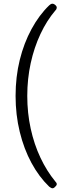

<svg xmlns="http://www.w3.org/2000/svg" viewBox="-20 -803 341 1035"><path d="M263 212Q259 212 254 209Q249 206 245 203Q190 150 149.5 75Q109 0 86.5 -92Q64 -184 64 -286Q64 -389 86.5 -480Q109 -571 150 -646.5Q191 -722 245 -774Q249 -778 253.5 -780.5Q258 -783 263 -783Q267 -783 272.5 -780Q278 -777 282 -772Q286 -767 286 -763Q286 -759 284.5 -755Q283 -751 278 -746Q232 -692 198 -619.5Q164 -547 145.5 -462.5Q127 -378 127 -286Q127 -194 145.5 -109.5Q164 -25 198 47Q232 119 278 175Q282 179 284 182.5Q286 186 286 190Q286 194 282 199Q278 204 273 208Q268 212 263 212Z"/></svg>

Font: Asap Light
Style: Regular
Weight: 300
Designer: Pablo Cosgaya
Foundry: Omnibus-Type
Version: Version 3.001